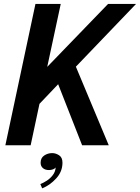

<svg xmlns="http://www.w3.org/2000/svg" viewBox="-20 -758 730 1002"><path d="M408.5 0 283.5 -318.5 186 -216 140 0H8L165 -737.5H297L226.5 -409L544 -737.5H690L376 -410L547.5 0ZM235.5 129.5Q215.5 129.5 203.8 119.2Q192 109 192 91.5Q192 66 210.8 53.5Q229.5 41 252.5 41Q270.5 41 288.2 52.2Q306 63.5 306 91Q306 137.5 273.2 173.2Q240.5 209 200 225L190.5 202.5Q205.5 197 223.8 185.2Q242 173.5 255.5 156Q269 138.5 270.5 116Q266.5 122 256.5 125.8Q246.5 129.5 235.5 129.5Z"/></svg>

Font: Epilogue SemiBold
Style: Italic
Weight: 600
Italic angle: -12°
Designer: Tyler Finck
Foundry: Etcetera Type Co
Version: Version 2.111; ttfautohint (v1.8.3)